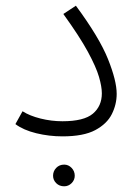

<svg xmlns="http://www.w3.org/2000/svg" viewBox="-20 -473 479 673"><path d="M34 -38 59 -83Q84 -67 122 -57.5Q160 -48 199 -48Q274 -48 305.5 -74.5Q337 -101 337 -146Q337 -169 327 -203.5Q317 -238 288 -291.5Q259 -345 202 -424L246 -453Q328 -342 358.5 -266Q389 -190 389 -144Q389 -107 372 -73Q355 -39 314 -17Q273 5 199 5Q152 5 107 -6Q62 -17 34 -38ZM205 180Q188 180 177 169Q166 158 166 143Q166 127 177 115.5Q188 104 205 104Q220 104 231 115.5Q242 127 242 143Q242 158 231 169Q220 180 205 180Z"/></svg>

Font: Noto Sans Arabic Light
Style: Regular
Weight: 300
Designer: Monotype Design Team, Nadine Chahine, Nizar Qandah and Khaled Hosny
Foundry: Monotype Imaging Inc.
Version: Version 2.012; ttfautohint (v1.8.4.7-5d5b)